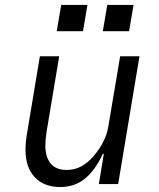

<svg xmlns="http://www.w3.org/2000/svg" viewBox="-20 -743 640 775"><path d="M399 -122H395Q365 -57 323.5 -22.5Q282 12 223 12Q158 12 120.5 -27.5Q83 -67 83 -137Q83 -170 89 -204L141 -516H219L168 -211L167 -203Q163 -175 163 -156Q163 -109 184.5 -83Q206 -57 249 -57Q281 -57 308 -71.5Q335 -86 358 -113Q407 -171 417 -231L465 -516H543L457 0H379ZM333 -723 315 -617H209L227 -723ZM519 -723 501 -617H395L413 -723Z"/></svg>

Font: iA Writer Mono V
Style: Regular
Weight: 400
Italic angle: -9.5°
Designer: Mike Abbink, Paul van der Laan, Pieter van Rosmalen
Foundry: Bold Monday
Version: Version 2.000